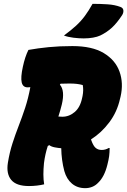

<svg xmlns="http://www.w3.org/2000/svg" viewBox="-20 -960 663 1000"><path d="M210 0Q194 4 173 6.5Q152 9 131 9Q65 9 38.5 -23Q12 -55 21 -112Q30 -167 45 -213.5Q60 -260 77.5 -305Q95 -350 111 -398.5Q127 -447 138 -506Q128 -505 124 -505Q99 -505 93 -531Q87 -557 99 -612Q110 -664 128 -700Q178 -709 234 -714.5Q290 -720 357 -720Q460 -720 520.5 -683.5Q581 -647 602.5 -587Q624 -527 608 -457L605 -445Q590 -377 549 -322.5Q508 -268 454 -234Q455 -231 456 -228Q466 -200 478.5 -189.5Q491 -179 510 -179Q529 -179 546 -189H551Q551 -166 548.5 -147Q546 -128 539 -101Q524 -40 492 -9Q478 6 460.5 13Q443 20 424 20Q383 20 355 -3.5Q327 -27 315 -69Q300 -126 299 -188Q284 -189 265.5 -192.5Q247 -196 237 -204L229 -200Q222 -179 217 -156.5Q212 -134 209 -110Q206 -79 206 -51.5Q206 -24 210 0ZM302 -416Q298 -400 293.5 -384Q289 -368 284 -353Q293 -352 305 -352Q340 -352 369 -376.5Q398 -401 408 -451L410 -460Q416 -491 411 -517Q397 -521 380.5 -523Q364 -525 342 -525Q319 -525 295 -524L292 -519Q319 -488 302 -416ZM462 -940Q503 -940 540.5 -937.5Q578 -935 607 -924Q621 -919 622.5 -906.5Q624 -894 616 -881Q589 -840 563 -816Q537 -792 502 -775Q487 -768 464.5 -764Q442 -760 416 -760Q391 -760 362.5 -763.5Q334 -767 313 -775Q351 -803 376.5 -826.5Q402 -850 422 -877Q442 -904 462 -940Z"/></svg>

Font: Recursive Mn Csl St Blk
Style: Italic
Weight: 900
Italic angle: -15°
Monospace: yes
Version: Version 1.079;hotconv 1.0.112;makeotfexe 2.5.65598; ttfautoh